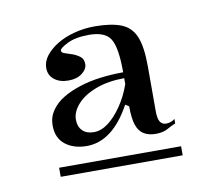

<svg xmlns="http://www.w3.org/2000/svg" viewBox="-47 -777 475 417"><g transform="rotate(-10 190.5 -568.5)"><path d="M124 -470Q95 -470 76.5 -484.5Q58 -499 58 -527Q58 -545 68 -559.5Q78 -574 94.5 -584Q111 -594 133 -601Q155 -608 179.5 -611Q204 -614 229 -614Q229 -669 217 -688Q205 -707 170 -707Q140 -707 122 -698Q104 -689 104 -684Q104 -679 111 -677Q118 -675 127.5 -671.5Q137 -668 144 -662.5Q151 -657 151 -646Q151 -635 139.5 -626Q128 -617 109 -617Q90 -617 78 -626.5Q66 -636 66 -652Q66 -666 75.5 -678.5Q85 -691 101 -701Q117 -711 139 -717Q161 -723 185 -723Q221 -723 243 -714.5Q265 -706 274.5 -683.5Q284 -661 284 -617V-518Q284 -502 288.5 -495Q293 -488 302 -488Q307 -488 312.5 -490Q318 -492 321 -495V-485Q313 -482 302.5 -476Q292 -470 276 -470Q260 -470 249.5 -476.5Q239 -483 234 -497.5Q229 -512 229 -539L221 -544Q201 -507 176.5 -488.5Q152 -470 124 -470ZM56 -414V-434H325V-414ZM144 -497Q160 -497 175.5 -508.5Q191 -520 205.5 -541Q220 -562 229 -588V-601Q194 -601 167 -591Q140 -581 125 -564.5Q110 -548 110 -530Q110 -515 119 -506Q128 -497 144 -497Z"/></g></svg>

Font: Kalnia
Style: Regular
Weight: 400
Designer: Frida Medrano
Foundry: Frida Medrano
Version: Version 1.105